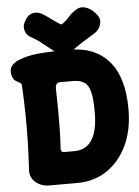

<svg xmlns="http://www.w3.org/2000/svg" viewBox="-61 -955 737 1021"><g transform="rotate(-5 307.5 -444.0)"><path d="M159 20Q132 20 108.5 8.5Q85 -3 71.5 -23.5Q58 -44 60 -71Q65 -155 66.5 -226.5Q68 -298 67 -367.5Q66 -437 62 -517Q62 -530 55.5 -535Q49 -540 40 -544Q31 -548 22.5 -557Q14 -566 10 -586Q5 -614 18.5 -631Q32 -648 57 -658.5Q82 -669 109 -675Q131 -680 160 -683Q189 -686 230.5 -687.5Q272 -689 335 -689Q467 -689 541 -603Q615 -517 615 -347Q615 -236 575.5 -153.5Q536 -71 467.5 -25.5Q399 20 310 20ZM237 -170Q236 -162 240.5 -156Q245 -150 254 -150H310Q348 -150 376 -170Q404 -190 419.5 -233.5Q435 -277 435 -347Q435 -419 425.5 -456Q416 -493 394 -507.5Q372 -522 335 -522H266Q250 -522 244.5 -511.5Q239 -501 240 -482.5Q241 -464 241 -441Q242 -413 242 -369.5Q242 -326 241.5 -274Q241 -222 237 -170ZM497 -856Q507 -842 506 -824.5Q505 -807 495.5 -791Q486 -775 470 -765Q430 -741 402 -723Q374 -705 343 -682Q300 -649 257 -682Q223 -708 192 -733.5Q161 -759 132 -774Q108 -787 101 -811Q94 -835 105 -856L107 -859Q124 -894 152 -900Q180 -906 205 -890Q229 -875 248 -860.5Q267 -846 292 -830Q295 -829 298 -828Q301 -827 305 -830Q326 -845 342 -864Q358 -883 386 -900Q410 -915 440.5 -903.5Q471 -892 495 -859Z"/></g></svg>

Font: Winky Sans ExtraBold
Style: Regular
Weight: 800
Designer: Simon Atzbach
Foundry: typofactur
Version: Version 1.205